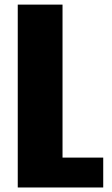

<svg xmlns="http://www.w3.org/2000/svg" viewBox="-20 -830 496 850"><path d="M58.6 0V-809.6H256.8V-132.3H437V0Z"/></svg>

Font: Oswald
Style: Heavy
Weight: 800
Designer: Vernon Adams
Foundry: Vernon Adams
Version: 3.0; ttfautohint (v0.95) -l 8 -r 50 -G 200 -x 0 -w "G" -W -c